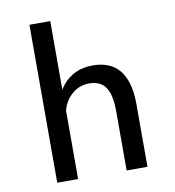

<svg xmlns="http://www.w3.org/2000/svg" viewBox="-83 -824 817 898"><g transform="rotate(-10 325.0 -375.0)"><path d="M116.5 0V-750H215.5V0ZM446 0V-282.5Q446 -335.5 434.8 -368.2Q423.5 -401 400.8 -416.2Q378 -431.5 342.5 -431.5Q317 -431.5 294.2 -421.5Q271.5 -411.5 253.8 -393.5Q236 -375.5 225 -352Q214 -328.5 212.5 -302L184.5 -311Q184.5 -348.5 196.8 -384.2Q209 -420 232.8 -448.8Q256.5 -477.5 292 -494.5Q327.5 -511.5 374.5 -511.5Q413.5 -511.5 445 -499.5Q476.5 -487.5 498.8 -461.8Q521 -436 533 -395.2Q545 -354.5 545 -297.5V0Z"/></g></svg>

Font: Trispace Thin
Style: Regular
Weight: 400
Version: Version 1.210